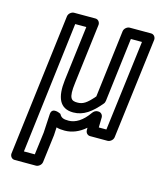

<svg xmlns="http://www.w3.org/2000/svg" viewBox="-111 -597 757 903"><g transform="rotate(15 267.0 -145.5)"><path d="M78 175 156 -466H210L177 -198C167 -114 187 -62 254 -62C304 -62 342 -91 383 -140C387 -144 388 -151 389 -155L427 -466H481L426 -25H389L390 -74C390 -87 380 -97 368 -97H364C355 -97 346 -91 341 -84C310 -39 276 -19 243 -19C218 -19 207 -23 198 -40C198 -40 152 -65 150 -25L145 65L131 175ZM24 200C23 211 31 225 46 225H150C161 225 176 215 178 200L195 64V63L197 26C209 30 224 31 237 31C273 31 307 17 338 -10V2C338 14 347 25 360 25H445C456 25 471 15 473 0L534 -491C535 -502 527 -516 512 -516H408C397 -516 382 -506 380 -491L340 -163C305 -122 287 -112 261 -112C232 -112 217 -120 227 -198L263 -491C264 -502 256 -516 241 -516H137C126 -516 111 -506 109 -491Z"/></g></svg>

Font: Falling Sky
Style: CondOuObl
Weight: 400
Designer: Paul D. Hunt
Foundry: Adobe Systems Incorporated
Version: Version 1.02